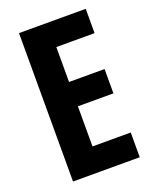

<svg xmlns="http://www.w3.org/2000/svg" viewBox="-135 -791 697 868"><g transform="rotate(-20 213.5 -357.0)"><path d="M385 0V-119H201V-312H372V-429H201V-597H385V-714H64V0Z"/></g></svg>

Font: Noto Sans Devanagari ExtraCondensed
Style: Bold
Weight: 700
Width: 2
Designer: Jelle Bosma - Monotype Design Team
Foundry: Monotype Imaging Inc.
Version: Version 2.004